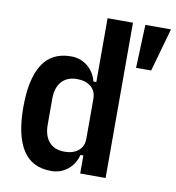

<svg xmlns="http://www.w3.org/2000/svg" viewBox="-83 -815 826 901"><g transform="rotate(10 329.5 -364.0)"><path d="M357 -86H343Q332 -42 298.5 -15Q265 12 220 12Q128 12 84 -57.5Q40 -127 40 -261Q40 -395 84 -464.5Q128 -534 220 -534Q265 -534 298.5 -507Q332 -480 343 -436H357V-740H478V0H357ZM266 -88Q307 -88 332 -108.5Q357 -129 357 -166V-356Q357 -393 332 -413.5Q307 -434 266 -434Q219 -434 193 -405Q167 -376 167 -323V-199Q167 -146 193 -117Q219 -88 266 -88ZM601 -534H529L537 -740H659Z"/></g></svg>

Font: IBM Plex Sans Condensed SemiBold
Style: Regular
Weight: 600
Width: 3
Designer: Mike Abbink, Paul van der Laan, Pieter van Rosmalen
Foundry: Bold Monday
Version: Version 1.3